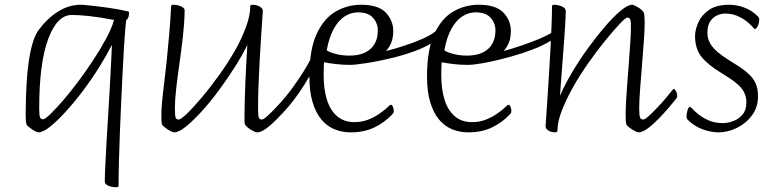

<svg xmlns="http://www.w3.org/2000/svg" viewBox="-20 -544 3266 808"><path d="M470 244Q459 244 447.5 241.5Q436 239 428.5 233.5Q421 228 421 219Q421 198 423 156Q425 114 428 59Q431 4 435 -56.5Q439 -117 442 -174.5Q445 -232 447.5 -279.5Q450 -327 451 -355Q429 -312 397.5 -261.5Q366 -211 329.5 -162.5Q293 -114 257 -74.5Q221 -35 191 -11Q161 13 142 13Q138 13 130.5 9.5Q123 6 115 0.5Q107 -5 100.5 -10.5Q94 -16 92 -20Q88 -28 88 -63Q88 -86 89 -122.5Q90 -159 92.5 -201.5Q95 -244 101 -285.5Q107 -327 117 -361.5Q127 -396 142 -417Q179 -467 224.5 -495.5Q270 -524 320 -524Q329 -524 362 -520.5Q395 -517 438 -511Q481 -505 519 -496Q520 -496 521.5 -495Q523 -494 523 -490Q523 -477 519 -468.5Q515 -460 511 -460Q510 -455 507.5 -425.5Q505 -396 502 -348Q499 -300 496 -240Q493 -180 490 -115Q487 -50 484.5 14.5Q482 79 480.5 136.5Q479 194 479 237Q479 241 477 242.5Q475 244 470 244ZM161 -42Q169 -42 191 -63Q213 -84 243.5 -119Q274 -154 307 -198Q340 -242 371 -289Q402 -336 426 -380.5Q450 -425 460 -460Q398 -472 354.5 -476.5Q311 -481 282 -481Q220 -481 182.5 -379Q145 -277 145 -89Q145 -58 148.5 -50Q152 -42 161 -42Z M713 13Q709 13 701.5 9.5Q694 6 685.5 0.5Q677 -5 670.5 -10.5Q664 -16 662 -20Q660 -25 659.5 -35.5Q659 -46 659 -63Q659 -81 662 -114Q665 -147 670.5 -191Q676 -235 681.5 -287.5Q687 -340 692 -398Q697 -456 700 -516Q700 -520 702 -522Q704 -524 709 -524Q720 -524 731.5 -521Q743 -518 750.5 -512Q758 -506 757 -497Q756 -445 749.5 -388Q743 -331 735 -275.5Q727 -220 721.5 -171.5Q716 -123 716 -89Q716 -58 719 -49.5Q722 -41 732 -41Q741 -41 767 -66Q793 -91 828.5 -133Q864 -175 901.5 -227Q939 -279 970 -333Q996 -379 1014.5 -428.5Q1033 -478 1033 -515Q1033 -520 1035 -522Q1037 -524 1043 -524Q1053 -524 1062.5 -521Q1072 -518 1079 -512Q1086 -506 1086 -497Q1086 -495 1084 -466.5Q1082 -438 1079 -393Q1076 -348 1073 -294.5Q1070 -241 1068 -187Q1066 -133 1066 -89Q1066 -58 1069 -49.5Q1072 -41 1082 -41Q1089 -41 1105.5 -56Q1122 -71 1142 -92Q1162 -113 1179 -133.5Q1196 -154 1204 -164Q1206 -166 1207.5 -168Q1209 -170 1211 -170Q1214 -170 1219.5 -160.5Q1225 -151 1225 -141Q1225 -138 1224.5 -135.5Q1224 -133 1222 -131Q1210 -115 1189.5 -91Q1169 -67 1145.5 -43Q1122 -19 1100 -3Q1078 13 1062 13Q1057 13 1049.5 9.5Q1042 6 1033.5 0.5Q1025 -5 1019 -10.5Q1013 -16 1011 -20Q1009 -25 1009 -35.5Q1009 -46 1009 -63Q1009 -85 1010 -120Q1011 -155 1012.5 -196Q1014 -237 1016.5 -278.5Q1019 -320 1021 -355Q1000 -312 968 -261.5Q936 -211 900 -162.5Q864 -114 828 -74.5Q792 -35 762 -11Q732 13 713 13Z M1145 -43Q1141 -39 1136 -42Q1131 -45 1129 -53.5Q1127 -62 1132 -75Q1137 -88 1153 -104Q1168 -119 1190.5 -147.5Q1213 -176 1236 -210Q1259 -244 1277 -276Q1295 -308 1302 -330Q1305 -336 1309 -326Q1313 -316 1315.5 -302Q1318 -288 1315 -282Q1296 -247 1277.5 -215Q1259 -183 1238.5 -153.5Q1218 -124 1195 -96.5Q1172 -69 1145 -43Z M1456 13Q1419 13 1387.5 0Q1356 -13 1332.5 -41Q1309 -69 1295.5 -114Q1282 -159 1282 -222Q1282 -336 1313 -402Q1344 -468 1393.5 -496Q1443 -524 1499 -524Q1573 -524 1604 -490.5Q1635 -457 1635 -413Q1635 -375 1618.5 -348Q1602 -321 1574.5 -304Q1547 -287 1515 -279Q1483 -271 1452 -271Q1421 -271 1392.5 -274.5Q1364 -278 1344 -282Q1343 -277 1342.5 -259Q1342 -241 1342 -227Q1342 -170 1355.5 -125.5Q1369 -81 1398 -55.5Q1427 -30 1472 -30Q1503 -30 1529.5 -40.5Q1556 -51 1576 -65Q1596 -79 1606 -88Q1616 -97 1619 -100Q1622 -103 1625 -103Q1630 -103 1633.5 -94.5Q1637 -86 1637 -77Q1637 -73 1636 -70Q1635 -67 1630 -62Q1598 -28 1555 -7.5Q1512 13 1456 13ZM1355 -333Q1359 -327 1387.5 -318.5Q1416 -310 1450 -310Q1489 -310 1515.5 -322.5Q1542 -335 1556 -358.5Q1570 -382 1570 -416Q1570 -446 1550 -469Q1530 -492 1486 -492Q1457 -492 1430.5 -475Q1404 -458 1384.5 -422.5Q1365 -387 1355 -333Z M1488 -274Q1482 -274 1480 -283Q1478 -292 1480 -301.5Q1482 -311 1488 -311Q1516 -311 1556 -318.5Q1596 -326 1639 -338.5Q1682 -351 1721 -365.5Q1760 -380 1787 -395Q1814 -410 1821 -422Q1825 -429 1828 -425Q1831 -421 1830.5 -411Q1830 -401 1823.5 -388.5Q1817 -376 1800 -365Q1769 -345 1725.5 -329Q1682 -313 1635.5 -301.5Q1589 -290 1549.5 -283Q1510 -276 1488 -274Z M1951 13Q1914 13 1882.5 0Q1851 -13 1827.5 -41Q1804 -69 1790.5 -114Q1777 -159 1777 -222Q1777 -336 1808 -402Q1839 -468 1888.5 -496Q1938 -524 1994 -524Q2068 -524 2099 -490.5Q2130 -457 2130 -413Q2130 -375 2113.5 -348Q2097 -321 2069.5 -304Q2042 -287 2010 -279Q1978 -271 1947 -271Q1916 -271 1887.5 -274.5Q1859 -278 1839 -282Q1838 -277 1837.5 -259Q1837 -241 1837 -227Q1837 -170 1850.5 -125.5Q1864 -81 1893 -55.5Q1922 -30 1967 -30Q1998 -30 2024.5 -40.5Q2051 -51 2071 -65Q2091 -79 2101 -88Q2111 -97 2114 -100Q2117 -103 2120 -103Q2125 -103 2128.5 -94.5Q2132 -86 2132 -77Q2132 -73 2131 -70Q2130 -67 2125 -62Q2093 -28 2050 -7.5Q2007 13 1951 13ZM1850 -333Q1854 -327 1882.5 -318.5Q1911 -310 1945 -310Q1984 -310 2010.5 -322.5Q2037 -335 2051 -358.5Q2065 -382 2065 -416Q2065 -446 2045 -469Q2025 -492 1981 -492Q1952 -492 1925.5 -475Q1899 -458 1879.5 -422.5Q1860 -387 1850 -333Z M1983 -274Q1975 -273 1972 -282.5Q1969 -292 1975 -301.5Q1981 -311 1998 -311Q2020 -311 2056 -318.5Q2092 -326 2133.5 -339Q2175 -352 2214.5 -366.5Q2254 -381 2283 -396Q2312 -411 2321 -422Q2332 -423 2333 -417Q2334 -411 2328.5 -403Q2323 -395 2315.5 -387Q2308 -379 2302 -375Q2269 -354 2223.5 -336.5Q2178 -319 2131 -306Q2084 -293 2044.5 -284.5Q2005 -276 1983 -274Z M2316 13Q2307 13 2297.5 10Q2288 7 2282 1Q2276 -5 2276 -14Q2276 -15 2278 -43Q2280 -71 2283 -116.5Q2286 -162 2289.5 -217.5Q2293 -273 2296 -329Q2299 -385 2301 -434Q2303 -483 2303 -516Q2303 -520 2304.5 -522Q2306 -524 2311 -524Q2322 -524 2333.5 -521Q2345 -518 2353 -512Q2361 -506 2361 -497Q2361 -486 2359.5 -456Q2358 -426 2355 -387Q2352 -348 2349 -306Q2346 -264 2343 -227.5Q2340 -191 2338.5 -167.5Q2337 -144 2337 -141Q2355 -184 2385.5 -236Q2416 -288 2452.5 -338.5Q2489 -389 2525 -431Q2561 -473 2591.5 -498.5Q2622 -524 2640 -524Q2644 -524 2651.5 -520.5Q2659 -517 2667 -512Q2675 -507 2681 -501.5Q2687 -496 2689 -491Q2691 -487 2692 -476Q2693 -465 2693 -448Q2693 -419 2689.5 -370.5Q2686 -322 2681.5 -267.5Q2677 -213 2673.5 -165Q2670 -117 2670 -89Q2670 -58 2673.5 -49.5Q2677 -41 2687 -41Q2694 -41 2710.5 -56Q2727 -71 2747 -92Q2767 -113 2784 -133.5Q2801 -154 2809 -164Q2811 -166 2812.5 -168Q2814 -170 2816 -170Q2819 -170 2824.5 -160.5Q2830 -151 2830 -141Q2830 -138 2829.5 -135.5Q2829 -133 2827 -131Q2815 -115 2794.5 -91Q2774 -67 2750.5 -43Q2727 -19 2705 -3Q2683 13 2667 13Q2663 13 2655.5 9.5Q2648 6 2639.5 0.5Q2631 -5 2624.5 -10.5Q2618 -16 2616 -20Q2614 -25 2613.5 -35.5Q2613 -46 2613 -63Q2613 -86 2615 -122.5Q2617 -159 2620.5 -202Q2624 -245 2627 -287.5Q2630 -330 2632.5 -365.5Q2635 -401 2635 -422Q2636 -453 2632.5 -461.5Q2629 -470 2620 -470Q2613 -470 2587.5 -443Q2562 -416 2526.5 -372.5Q2491 -329 2455 -277.5Q2419 -226 2392 -178Q2364 -128 2345 -80Q2326 -32 2326 5Q2326 9 2323.5 11Q2321 13 2316 13Z M3003 13Q2974 13 2939 1Q2904 -11 2874 -40Q2872 -42 2870.5 -46Q2869 -50 2869 -53Q2869 -64 2873 -79Q2877 -94 2884 -94Q2887 -94 2896.5 -83.5Q2906 -73 2923 -60Q2940 -47 2964.5 -36.5Q2989 -26 3022 -26Q3043 -26 3066 -34.5Q3089 -43 3105 -62Q3121 -81 3121 -112Q3121 -134 3113.5 -151Q3106 -168 3092 -182Q3078 -196 3059 -209Q3040 -222 3017 -236Q2959 -271 2932 -305Q2905 -339 2905 -393Q2905 -417 2918 -448Q2931 -479 2962.5 -501.5Q2994 -524 3049 -524Q3081 -524 3114 -511.5Q3147 -499 3172 -472Q3173 -471 3174 -468.5Q3175 -466 3175 -463Q3175 -447 3169 -434.5Q3163 -422 3156 -422Q3155 -422 3146 -432Q3137 -442 3121.5 -454.5Q3106 -467 3083 -477Q3060 -487 3030 -487Q3016 -487 2998.5 -479.5Q2981 -472 2969 -454.5Q2957 -437 2957 -407Q2957 -388 2963.5 -372Q2970 -356 2983.5 -341Q2997 -326 3020 -309.5Q3043 -293 3076 -273Q3126 -243 3148 -213.5Q3170 -184 3170 -139Q3170 -93 3145 -59Q3120 -25 3081.5 -6Q3043 13 3003 13Z"/></svg>

Font: Briem Hand Thin
Style: Regular
Weight: 100
Designer: Gunnlaugur SE Briem, Eben Sorkin
Foundry: Sorkin Type Co.
Version: Version 1.003